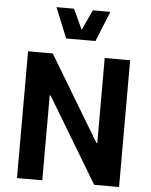

<svg xmlns="http://www.w3.org/2000/svg" viewBox="-62 -1019 841 1070"><g transform="rotate(5 358.0 -484.0)"><path d="M502.5 -709.1V-233.8H497.6L212 -709.1H73.7V0H215.3V-474.6H220.2L505.7 0H644.8V-709.1ZM210.1 -968.1 278.8 -798.9H442.8L511.6 -968.1H413.6L360.9 -854.4L308.1 -968.1Z"/></g></svg>

Font: Estedad VF
Style: Regular
Weight: 100
Designer: Amin Abedi
Version: Version 7.3